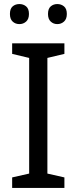

<svg xmlns="http://www.w3.org/2000/svg" viewBox="-20 -928 379 948"><path d="M298 0H40V-52L124 -71V-642L40 -662V-714H298V-662L214 -642V-71L298 -52ZM29 -859Q29 -885 42.5 -896.5Q56 -908 76 -908Q95 -908 109 -896.5Q123 -885 123 -859Q123 -834 109 -821.5Q95 -809 76 -809Q56 -809 42.5 -821.5Q29 -834 29 -859ZM217 -859Q217 -885 230.5 -896.5Q244 -908 263 -908Q282 -908 296 -896.5Q310 -885 310 -859Q310 -834 296 -821.5Q282 -809 263 -809Q244 -809 230.5 -821.5Q217 -834 217 -859Z"/></svg>

Font: Apis
Style: Regular
Weight: 400
Designer: Monotype Design Team
Foundry: Monotype Imaging Inc.
Version: Version 2.000; build 0001